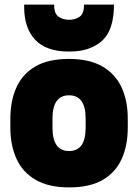

<svg xmlns="http://www.w3.org/2000/svg" viewBox="-20 -800 600 834"><path d="M280 14Q192 14 135.5 -18.5Q79 -51 52 -109.5Q25 -168 25 -245V-285Q25 -361 51 -419.5Q77 -478 133 -511Q189 -544 280 -544Q368 -544 424.5 -511.5Q481 -479 508 -420.5Q535 -362 535 -285V-245Q535 -169 509 -110.5Q483 -52 427 -19Q371 14 280 14ZM280 -576Q181 -576 133 -627Q85 -678 85 -769V-780H215Q215 -740 235 -727Q255 -714 280 -714Q306 -714 325.5 -727Q345 -740 345 -780H475Q475 -706 451.5 -660Q428 -614 373 -592Q336 -576 280 -576ZM280 -144Q352 -144 352 -245V-285Q352 -386 280 -386Q208 -386 208 -285V-245Q208 -144 280 -144Z"/></svg>

Font: Tanohe Sans ExtraBold
Style: Regular
Weight: 800
Designer: Village Type and Design LLC & Cristiano Sobral
Foundry: Cooper Hewitt Smithsonian Design Museum
Version: Version 1.00;September 29, 2021;FontCreator 13.0.0.2655 64-b